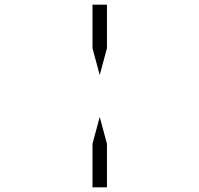

<svg xmlns="http://www.w3.org/2000/svg" viewBox="-20 -912 856 824"><path d="M439 -295V-108H377V-295L408 -410ZM377 -705V-892H439V-705L408 -590Z"/></svg>

Font: DSEG14 Modern Mini
Style: Light
Weight: 300
Designer: Keshikan(Twitter:@keshinomi_88pro)
Version: Version 0.46